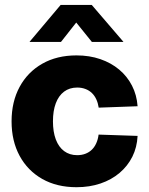

<svg xmlns="http://www.w3.org/2000/svg" viewBox="-20 -762 615 793"><path d="M295.9 11.2Q214.8 11.2 154.5 -22.9Q94.2 -57.1 61 -118.4Q27.8 -179.7 27.8 -260.7Q27.8 -341.8 61 -403.1Q94.2 -464.4 154.5 -498.8Q214.8 -533.2 295.9 -533.2Q349.6 -533.2 394.3 -517.8Q439 -502.4 472.2 -474.6Q505.4 -446.8 525.1 -408.4Q544.9 -370.1 548.3 -323.2L387.7 -317.4Q384.8 -336.4 377.7 -351.8Q370.6 -367.2 359.4 -377.9Q348.1 -388.7 332.8 -394.5Q317.4 -400.4 298.8 -400.4Q267.1 -400.4 244.6 -383.5Q222.2 -366.7 210.4 -335.4Q198.7 -304.2 198.7 -260.7Q198.7 -217.8 210.4 -186.3Q222.2 -154.8 244.9 -137.9Q267.6 -121.1 298.8 -121.1Q317.4 -121.1 332.8 -127Q348.1 -132.8 359.4 -143.8Q370.6 -154.8 377.7 -170.7Q384.8 -186.5 387.2 -206.1L548.3 -200.7Q545.9 -153.3 526.6 -114.7Q507.3 -76.2 473.9 -47.9Q440.4 -19.5 395.3 -4.2Q350.1 11.2 295.9 11.2ZM231.9 -588.9H102.5V-589.8L230.5 -741.7H358.9L489.3 -589.8V-588.9H359.4L294.9 -668.9Z"/></svg>

Font: Inter 28pt ExtraBold
Style: Regular
Weight: 800
Designer: Rasmus Andersson
Foundry: rsms
Version: Version 4.001;git-66647c0bb